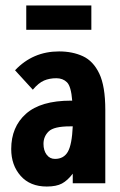

<svg xmlns="http://www.w3.org/2000/svg" viewBox="-20 -670 440 702"><path d="M151 12Q90 12 55.5 -27Q21 -66 21 -125Q21 -206 75 -254Q129 -302 239 -302Q242 -302 244 -302Q240 -354 225 -369Q210 -384 186 -384Q161 -384 141 -375.5Q121 -367 100 -342L35 -413Q100 -482 196 -482Q245 -482 283 -464.5Q321 -447 343 -401Q365 -355 365 -268V0H246V-35Q227 -10 206.5 1Q186 12 151 12ZM139 -144Q139 -120 150.5 -104.5Q162 -89 181 -89Q213 -89 228 -115Q243 -141 246 -208Q239 -208 236 -208Q177 -208 158 -189.5Q139 -171 139 -144ZM76 -561V-650H314V-561Z"/></svg>

Font: Inconsolata Condensed Black
Style: Regular
Weight: 900
Width: 3
Monospace: yes
Designer: Raph Levien, Cyreal, Brenton Simpson
Foundry: Raph Levien, Cyreal, Google
Version: Version 3.001; ttfautohint (v1.8.2.53-6de2)